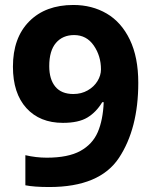

<svg xmlns="http://www.w3.org/2000/svg" viewBox="-20 -742 612 772"><path d="M178 10Q117 10 82 3V-118Q125 -108 168 -108Q254 -108 303 -135Q352 -162 373 -210.5Q394 -259 397 -331H391Q367 -291 331.5 -269.5Q296 -248 233 -248Q140 -248 86 -307.5Q32 -367 32 -474Q32 -590 97.5 -656Q163 -722 275 -722Q350 -722 409 -687.5Q468 -653 502 -582.5Q536 -512 536 -409Q536 -225 458.5 -107.5Q381 10 178 10ZM178 -476Q178 -423 202.5 -393.5Q227 -364 275 -364Q307 -364 332.5 -378.5Q358 -393 372 -416Q386 -439 386 -463Q386 -517 357 -559Q328 -601 278 -601Q232 -601 205 -569.5Q178 -538 178 -476Z"/></svg>

Font: Noto Sans Arabic
Style: Bold
Weight: 700
Designer: Nadine Chahine
Foundry: Monotype Imaging Inc.
Version: Version 1.001